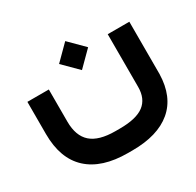

<svg xmlns="http://www.w3.org/2000/svg" viewBox="-141 -584 984 962"><g transform="rotate(-30 351.0 -102.5)"><path d="M261.7 -339.8 345.7 -423.8 429.7 -339.8 345.7 -255.9ZM672.4 -327.6V-44.9Q669.4 85.4 589.8 152.3Q510.3 219.2 363.3 219.2H338.4Q187.5 219.2 108.4 146.2Q29.3 73.2 29.3 -68.8V-235.4V-254.9H48.8H133.8H153.3V-235.4V-69.3Q153.3 13.7 198 53.2Q242.7 92.8 338.4 92.8H363.3Q459.5 92.8 503.4 59.3Q547.4 25.9 547.4 -42.5V-327.6V-347.2H566.9H652.8H672.4Z"/></g></svg>

Font: Shabnam FD
Style: Bold-FD
Weight: 700
Foundry: DejaVu fonts team - Redesigned by Saber Rastikerdar - Based on Vazir font
Version: Version 5.0.1